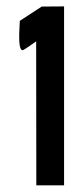

<svg xmlns="http://www.w3.org/2000/svg" viewBox="-20 -571 217 591"><path d="M49.3 -416.5Q36.1 -416 40 -486.3Q41 -501 41 -506.8L108.4 -550.8L177.2 -551.3V-0.5H91.8L91.3 -443.8Q88.9 -442.4 70.8 -429.4Q52.7 -416.5 49.3 -416.5Z"/></svg>

Font: Uroob
Style: Regular
Weight: 400
Designer: Hussain K H
Foundry: Swanthanthra Malayalam Computing(http://smc.org.in)
Version: Version 2.0.0+20200101